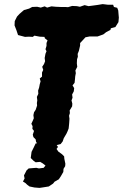

<svg xmlns="http://www.w3.org/2000/svg" viewBox="-20 -706 600 937"><path d="M217 22 201 16 187 11 170 8 166 2 156 -14 154 -26 143 -37 140 -49 146 -67 138 -77 139 -90 133 -102 140 -117 145 -129 143 -144 146 -158 154 -170 161 -191 160 -203 162 -216 160 -233 167 -248 166 -264 171 -279 174 -295 178 -309 174 -323 185 -332V-352L191 -365L186 -380L195 -394L200 -407L198 -423L202 -444L207 -456L202 -466L207 -482V-496L212 -509L199 -519L197 -526L174 -527L148 -532L140 -526L121 -527L102 -526L68 -535L64 -547L60 -559L51 -582L52 -603L63 -625L75 -638L83 -645L97 -657L122 -664L137 -672L161 -673L179 -669L198 -675L210 -669L231 -675L252 -673L275 -672H297L312 -671L332 -677L355 -676L370 -673L393 -681L412 -676L435 -679L457 -682L481 -686L506 -683H532L536 -672L552 -668L557 -655L559 -631L560 -620L558 -598L543 -574L521 -568L519 -560L498 -549L484 -538L456 -528H441H417L397 -524L387 -513L371 -496V-484L368 -471L365 -458L359 -443L360 -429L356 -417L355 -397L357 -380L348 -362L350 -349L347 -333L346 -320L344 -302L334 -289L342 -276L340 -260L332 -245L334 -229L329 -216L333 -200L332 -187L320 -167L321 -154L317 -141L319 -127L318 -110L317 -98L315 -79L310 -66L304 -53L298 -43L291 -31L286 -16L276 -3L257 2L243 14L239 17ZM173 211 148 209 124 204 112 195 105 188 92 180 100 165 97 150 110 125 120 116 157 113 170 116 193 113 202 102 188 91 176 84 154 86 143 78 130 65 134 35 144 15 154 -6 181 -9 190 -12 216 -22 240 -19 255 -14V0L263 11L256 21L265 34L283 47L293 57L294 69L299 93L298 105L290 118L289 133L277 154L267 169L246 181L239 190L218 204L193 208Z"/></svg>

Font: Winky Rough
Style: Bold Italic
Weight: 700
Italic angle: -8.97852°
Designer: Simon Atzbach
Foundry: typofactur
Version: Version 1.206; ttfautohint (v1.8.4.7-5d5b)